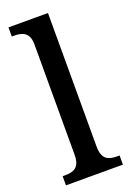

<svg xmlns="http://www.w3.org/2000/svg" viewBox="-147 -814 593 868"><g transform="rotate(-20 150.0 -380.0)"><path d="M13 0H287V-44H276C234 -44 203 -55 203 -117V-760H13V-716H25C60 -716 97 -707 97 -649V-117C97 -55 66 -44 25 -44H13Z"/></g></svg>

Font: Noto Serif Ethiopic SemiCondensed Medium
Style: Regular
Weight: 500
Width: 4
Designer: Monotype Design Team
Foundry: Monotype Imaging Inc.
Version: Version 2.102